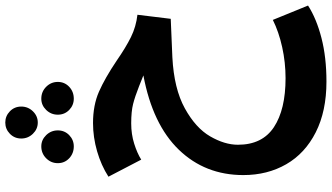

<svg xmlns="http://www.w3.org/2000/svg" viewBox="-278 -578 1226 709"><g transform="rotate(-90 334.5 -223.0)"><path d="M669 302Q621 333 549.5 351.5Q478 370 388 370Q279 370 201 330.5Q123 291 83 221.5Q43 152 43 63Q43 -78 136.5 -175Q230 -272 411 -306Q403 -309 371 -322Q333 -337 305.5 -344Q278 -351 234 -351Q194 -351 159 -340Q124 -329 100 -314L37 -435Q79 -462 131 -477Q183 -492 235 -492Q301 -492 351 -470Q401 -448 465 -405Q514 -371 552.5 -352Q591 -333 635 -328L620 -205L478 -199Q362 -193 289.5 -153Q217 -113 186 -59.5Q155 -6 155 43Q155 133 220 176Q285 219 401 219Q459 219 515.5 206.5Q572 194 616 172ZM178 -757Q178 -782 195.5 -799Q213 -816 237 -816Q261 -816 278.5 -799Q296 -782 296 -757Q296 -732 278.5 -714Q261 -696 237 -696Q213 -696 195.5 -714Q178 -732 178 -757ZM87 -622Q87 -647 105 -665Q123 -683 149 -683Q173 -683 190.5 -665Q208 -647 208 -622Q208 -597 190.5 -580Q173 -563 149 -563Q123 -563 105 -580Q87 -597 87 -622ZM266 -622Q266 -647 283.5 -665Q301 -683 325 -683Q351 -683 369 -665Q387 -647 387 -622Q387 -597 369 -580Q351 -563 325 -563Q301 -563 283.5 -580Q266 -597 266 -622Z"/></g></svg>

Font: FiraGOUPP
Style: Bold
Weight: 700
Designer: bBox Type
Foundry: bBox Type GmbH
Version: Version 1.001